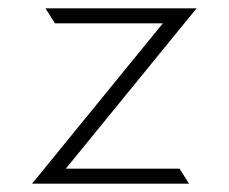

<svg xmlns="http://www.w3.org/2000/svg" viewBox="-20 -471 551 461"><path d="M57 -30H434L411 -66H138L452 -451H89L112 -415H371Z"/></svg>

Font: Charger Sport
Style: HL
Weight: 100
Designer: Jasper
Foundry: Cannot Into Space Fonts
Version: Version 1.1